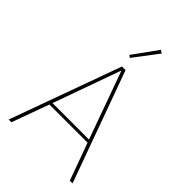

<svg xmlns="http://www.w3.org/2000/svg" viewBox="-270 -1035 1139 1139"><g transform="rotate(45 300.0 -465.5)"><path d="M545 0 460 -234H140L55 0H32L285 -698H315L568 0ZM301 -675H298L147 -253H453ZM282 -767 267 -777 378 -931 397 -919Z"/></g></svg>

Font: IBM Plex Sans Thai Thin
Style: Regular
Weight: 100
Designer: Mike Abbink, Paul van der Laan, Pieter van Rosmalen, Ben Mitchell, Mark Frömberg
Foundry: Bold Monday
Version: Version 1.1